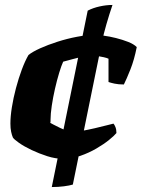

<svg xmlns="http://www.w3.org/2000/svg" viewBox="-20 -641 572 775"><path d="M234 0Q204 0 171 -10.5Q138 -21 107.5 -35.5Q77 -50 56.5 -64.5Q36 -79 32 -86Q28 -95 25 -109Q22 -123 22 -142Q22 -171 28 -208.5Q34 -246 44.5 -285.5Q55 -325 68 -360Q81 -395 95 -419Q111 -432 142 -446Q173 -460 212 -472.5Q251 -485 290.5 -492.5Q330 -500 362 -500Q376 -500 399 -497Q422 -494 448 -487.5Q474 -481 497 -472Q520 -463 532 -451Q522 -400 506.5 -361Q491 -322 480 -300Q458 -300 442 -303.5Q426 -307 418 -310V-404Q412 -407 399 -410Q386 -413 372.5 -415Q359 -417 351 -417Q338 -417 316 -412.5Q294 -408 272 -402Q250 -396 235 -392Q228 -377 219 -347.5Q210 -318 202 -283Q194 -248 189 -214.5Q184 -181 184 -158Q184 -151 184 -150.5Q184 -150 183 -145Q185 -144 196 -138Q207 -132 222 -125Q237 -118 250.5 -113Q264 -108 269 -108Q284 -108 309.5 -112.5Q335 -117 363 -123.5Q391 -130 412 -135.5Q433 -141 438 -142Q442 -138 446 -128Q450 -118 450 -104Q441 -93 420 -76Q399 -59 369 -41.5Q339 -24 304.5 -12Q270 0 234 0ZM189 114 334 -598Q355 -609 382 -615Q409 -621 434 -621Q421 -583 409.5 -543Q398 -503 392 -474L274 104Q261 108 238 111Q215 114 189 114Z"/></svg>

Font: Texturina 12pt Black
Style: Italic
Weight: 900
Italic angle: -11°
Designer: Guillermo Torres Carreño
Foundry: Omnibus-Type
Version: Version 1.002